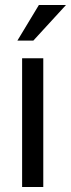

<svg xmlns="http://www.w3.org/2000/svg" viewBox="-20 -751 285 771"><path d="M68.8 -517.1H153.8V0H68.8ZM245.1 -731 113.8 -587.9H49.8L136.2 -731Z"/></svg>

Font: XB Khoramshahr
Style: Regular
Weight: 400
Designer: Behnam
Foundry: Irmug
Version: Version 8.005 2009